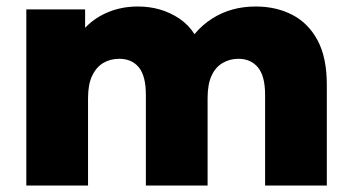

<svg xmlns="http://www.w3.org/2000/svg" viewBox="-20 -571 1085 591"><path d="M767 -551Q830 -551 879.5 -525.5Q929 -500 957.5 -447Q986 -394 986 -310V0H796V-279Q796 -337 774 -363.5Q752 -390 714 -390Q687 -390 665 -377Q643 -364 631 -337.5Q619 -311 619 -269V0H429V-279Q429 -337 407.5 -363.5Q386 -390 347 -390Q319 -390 297.5 -377Q276 -364 263.5 -337.5Q251 -311 251 -269V0H61V-542H242V-391L206 -434Q236 -492 288 -521.5Q340 -551 404 -551Q477 -551 532.5 -513.5Q588 -476 607 -397L545 -410Q574 -476 632.5 -513.5Q691 -551 767 -551Z"/></svg>

Font: MOST Montserrat ExtraBold
Style: Regular
Weight: 800
Designer: Julieta Ulanovsky
Foundry: Julieta Ulanovsky
Version: Version 8.000;March 11, 2024;FontCreator 15.0.0.2926 64-bit